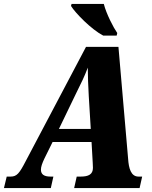

<svg xmlns="http://www.w3.org/2000/svg" viewBox="-58 -951 769 971"><path d="M464 -771H532L535 -784C516 -811 480 -880 467 -931H304L301 -921C323 -885 404 -802 464 -771ZM-38 0H199L212 -58H197C165 -58 149 -69 149 -93C149 -107 155 -125 167 -150L208 -233H405L411 -127C411 -119 412 -111 412 -102C412 -69 389 -58 351 -58H330L317 0H648L661 -58H642C604 -58 593 -101 590 -147L541 -714H377L72 -136C40 -74 27 -58 -4 -58H-24ZM324 -473C355 -536 368 -561 386 -609C386 -561 388 -523 391 -464L401 -299H240Z"/></svg>

Font: Noto Serif Condensed Black
Style: Italic
Weight: 900
Width: 3
Italic angle: -12°
Designer: Monotype Design Team
Foundry: Monotype Imaging Inc.
Version: Version 2.013